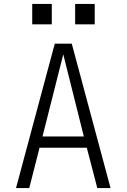

<svg xmlns="http://www.w3.org/2000/svg" viewBox="-20 -951 640 971"><path d="M61 0 257 -730H343L539 0H472L419 -204H180L128 0ZM195 -261H404L300 -676ZM143 -931H242V-828H143ZM360 -931H459V-828H360Z"/></svg>

Font: Tiny ExtraLight
Style: Regular
Weight: 200
Monospace: yes
Designer: Philipp Nurullin, Konstantin Bulenkov
Foundry: JetBrains
Version: Version 2.251; ttfautohint (v1.8.4.7-5d5b)